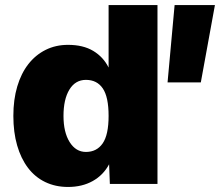

<svg xmlns="http://www.w3.org/2000/svg" viewBox="-20 -730 873 762"><path d="M250 12Q200 12 159.5 -7.5Q119 -27 91 -64Q63 -101 48 -153Q33 -205 33 -270Q33 -335 48.5 -387Q64 -439 92.5 -475.5Q121 -512 161 -532Q201 -552 250 -552Q310 -552 350 -528Q390 -504 411 -462V-710H605V0H416L413 -78Q390 -35 348 -11.5Q306 12 250 12ZM321 -127Q364 -127 387.5 -161Q411 -195 411 -270Q411 -345 388 -379Q365 -413 321 -413Q279 -413 255.5 -374.5Q232 -336 232 -270Q232 -205 256.5 -166Q281 -127 321 -127ZM645 -403 673 -710H833L777 -403Z"/></svg>

Font: Geist Black
Style: Regular
Weight: 400
Designer: Basement.studio, Andrés Briganti, Mateo Zaragoza
Foundry: Basement.studio, Vercel, Andrés Briganti, Guido Ferreyra, Mateo Zaragoza
Version: Version 1.401